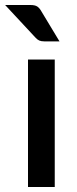

<svg xmlns="http://www.w3.org/2000/svg" viewBox="-42 -748 309 768"><path d="M177 -510V0H70V-510ZM79.5 -728Q98 -728 107 -722Q116 -716 123 -703.5L196 -582.5H135Q122.5 -582.5 114.8 -586Q107 -589.5 99 -598.5L-21.5 -728Z"/></svg>

Font: Lato
Style: Regular
Weight: 600
Designer: Lukasz Dziedzic
Foundry: tyPoland Lukasz Dziedzic
Version: Version 2.006; 2014-01-15; ttfautohint (v1.4.1)